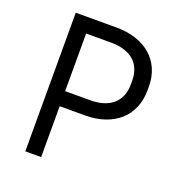

<svg xmlns="http://www.w3.org/2000/svg" viewBox="-128 -806 846 911"><g transform="rotate(20 295.5 -350.0)"><path d="M100 0H180V-257H308Q362 -257 406 -272Q450 -287 481 -314.5Q512 -342 529 -382Q546 -422 546 -472V-488Q546 -538 528.5 -577.5Q511 -617 479.5 -644Q448 -671 404 -685.5Q360 -700 306 -700H100ZM180 -333V-624H306Q343 -624 372 -615Q401 -606 421 -589Q441 -572 451.5 -546Q462 -520 462 -487V-471Q462 -437 451.5 -411.5Q441 -386 421 -368.5Q401 -351 372 -342Q343 -333 306 -333Z"/></g></svg>

Font: Fixel Variable
Style: Regular
Weight: 100
Width: 3
Designer: AlfaBravo + MacPaw
Foundry: Kyrylo Tkachov, Marchela Mozhyna, Serhii Makarenko, Maria Weinstein, Zakhar Kryvoshyya
Version: Version 1.211